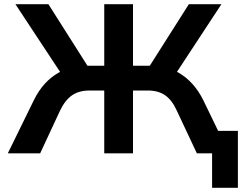

<svg xmlns="http://www.w3.org/2000/svg" viewBox="-20 -725 1145 908"><path d="M983 163V0H931V-106H1105V163ZM17 0 140 -251Q162 -296 191.5 -328.5Q221 -361 257.5 -381.5Q294 -402 337 -408L276 -367L53 -705H209L407 -393L383 -414H473V-705H609V-414H700L675 -393L873 -705H1027L805 -367L745 -408Q788 -402 824 -381.5Q860 -361 889.5 -328.5Q919 -296 941 -252L1063 0H911L816 -202Q794 -251 761.5 -274Q729 -297 678 -297H609V0H473V-297H404Q354 -297 321 -274.5Q288 -252 264 -202L170 0Z"/></svg>

Font: Nunito Sans 7pt
Style: Bold
Weight: 700
Designer: Vernon Adams
Foundry: Vernon Adams
Version: Version 3.101;gftools[0.9.27]